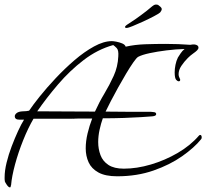

<svg xmlns="http://www.w3.org/2000/svg" viewBox="-20 -739 893 831"><path d="M23 72Q17 72 9.5 61Q2 50 1 46Q0 41 0 36.5Q0 32 0 28Q0 0 8.5 -35Q17 -70 30.5 -105.5Q44 -141 58 -171.5Q72 -202 84 -221H64Q44 -221 44 -236Q44 -243 52 -249.5Q60 -256 76 -257Q86 -257 94 -258Q102 -259 106 -260Q122 -284 152 -321.5Q182 -359 221 -400.5Q260 -442 302.5 -478.5Q345 -515 387 -538Q429 -561 464 -561Q471 -561 484 -558.5Q497 -556 509 -551Q521 -546 524 -537Q564 -546 609.5 -547.5Q655 -549 696 -549Q723 -549 751 -548Q779 -547 804 -545Q805 -545 806.5 -545.5Q808 -546 810 -546Q821 -548 830 -544.5Q839 -541 839 -533Q839 -527 833 -521Q827 -515 815.5 -507Q804 -499 793 -488Q777 -472 765 -454Q753 -436 753 -418Q753 -408 759 -397Q759 -396 759.5 -395.5Q760 -395 760 -394Q760 -387 753 -387Q749 -387 743 -393Q736 -400 736 -426Q736 -441 739.5 -458.5Q743 -476 750 -490Q755 -498 762 -508.5Q769 -519 779 -527Q741 -526 701 -521Q661 -516 628 -509Q595 -502 578 -493Q571 -489 557 -469Q543 -449 526 -420.5Q509 -392 491.5 -360.5Q474 -329 459.5 -301Q445 -273 437 -256Q500 -255 553 -255Q606 -255 634 -255Q639 -255 647.5 -253.5Q656 -252 656 -245Q656 -237 639.5 -235.5Q623 -234 590 -232Q561 -230 516 -228.5Q471 -227 425 -227Q417 -205 411 -177.5Q405 -150 405 -124Q405 -94 415 -67.5Q425 -41 449.5 -25Q474 -9 516 -9Q572 -9 633 -27Q694 -45 749 -77Q804 -109 841 -152Q844 -155 846 -155Q853 -155 853 -144Q853 -139 850 -136Q821 -100 768.5 -63Q716 -26 644.5 -1Q573 24 487 24Q436 24 406 7.5Q376 -9 363.5 -36.5Q351 -64 351 -97Q351 -128 359 -161.5Q367 -195 379 -226Q351 -226 329 -226Q307 -226 296 -225Q295 -225 294.5 -225.5Q294 -226 292 -225H125Q102 -186 80.5 -132.5Q59 -79 45 -27Q31 25 28 62Q27 63 26.5 67.5Q26 72 23 72ZM391 -256Q409 -296 431.5 -333.5Q454 -371 472 -410.5Q490 -450 492 -495Q494 -522 485 -531Q476 -540 470 -544Q402 -525 342 -479Q282 -433 231.5 -374Q181 -315 141 -257H189Q232 -257 284.5 -256.5Q337 -256 391 -256ZM529 -618Q521 -618 521 -622Q521 -627 536 -636Q546 -642 567.5 -657Q589 -672 616 -693Q630 -705 639 -712Q648 -719 652 -719Q655 -719 659.5 -719Q664 -719 669 -714Q680 -706 680 -700Q680 -696 678 -692.5Q676 -689 673 -685Q666 -679 645 -668Q624 -657 599 -645.5Q574 -634 554 -626Q534 -618 529 -618Z"/></svg>

Font: Allura
Style: Regular
Weight: 400
Designer: Robert E. Leuschke
Foundry: Robert E. Leuschke
Version: Version 1.110